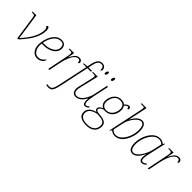

<svg xmlns="http://www.w3.org/2000/svg" viewBox="178 -2012 3493 3493"><g transform="rotate(45 1925.0 -265.0)"><path d="M102 -455Q98 -484 92.5 -497Q87 -510 75.5 -513Q64 -516 41 -516H19L24 -536H118L161 -240Q169 -190 177 -131.5Q185 -73 191 -25H194Q314 -157 365.5 -262Q417 -367 417 -443Q417 -490 407.5 -503Q398 -516 387 -516Q387 -530 394 -538Q401 -546 411 -546Q447 -546 447 -462Q447 -367 391 -255Q335 -143 204 -1L170 9Z M680 10Q637 10 600.5 -13Q564 -36 542.5 -81Q521 -126 521 -191Q521 -248 537 -310Q553 -372 584 -425.5Q615 -479 660.5 -512.5Q706 -546 766 -546Q819 -546 848 -517Q877 -488 877 -435Q877 -375 839 -331.5Q801 -288 737.5 -264.5Q674 -241 597 -241H552Q551 -236 550 -220Q549 -204 549 -191Q549 -112 586.5 -64.5Q624 -17 678 -17Q725 -17 760 -41Q795 -65 816 -100Q821 -97 821 -87Q821 -68 803.5 -45.5Q786 -23 754.5 -6.5Q723 10 680 10ZM587 -266Q660 -266 719.5 -286Q779 -306 814 -344Q849 -382 849 -437Q849 -475 830 -498Q811 -521 767 -521Q711 -521 667 -485Q623 -449 594.5 -390.5Q566 -332 555 -266Z M1049 -432Q1051 -441 1052.5 -453.5Q1054 -466 1054 -479Q1054 -503 1043.5 -509.5Q1033 -516 993 -516H971L976 -536H1091L1068 -405H1070Q1097 -465 1133 -505.5Q1169 -546 1220 -546Q1257 -546 1273.5 -527Q1290 -508 1290 -488Q1290 -475 1282.5 -466.5Q1275 -458 1263 -458Q1263 -492 1251 -506.5Q1239 -521 1216 -521Q1177 -521 1142 -483.5Q1107 -446 1080 -380Q1053 -314 1035 -228L989 0H961Z M1197 240Q1166 240 1142 232L1149 207Q1159 211 1172.5 213Q1186 215 1197 215Q1226 215 1245.5 202.5Q1265 190 1280 153Q1295 116 1310 43L1428 -511H1344L1348 -529L1433 -536L1449 -613Q1464 -686 1495.5 -728Q1527 -770 1583 -770Q1630 -770 1653 -744.5Q1676 -719 1676 -683Q1676 -670 1668 -661.5Q1660 -653 1649 -653Q1649 -703 1634.5 -724Q1620 -745 1582 -745Q1538 -745 1514 -710Q1490 -675 1477 -613L1461 -536H1551L1546 -511H1456L1338 43Q1321 123 1304 166Q1287 209 1262 224.5Q1237 240 1197 240Z M1908 10Q1877 10 1865.5 -18Q1854 -46 1854 -83Q1854 -91 1854.5 -102Q1855 -113 1858 -136H1856Q1816 -63 1771 -27Q1726 9 1670 9Q1618 9 1595.5 -24.5Q1573 -58 1573 -102Q1573 -127 1581.5 -163Q1590 -199 1597 -230L1638 -403Q1643 -427 1648.5 -453Q1654 -479 1654 -490Q1654 -507 1642.5 -511.5Q1631 -516 1595 -516H1573L1578 -536H1698L1625 -230Q1618 -198 1609.5 -160Q1601 -122 1601 -100Q1601 -60 1620 -38Q1639 -16 1673 -16Q1713 -16 1747 -40Q1781 -64 1807.5 -102.5Q1834 -141 1852.5 -185Q1871 -229 1879 -269L1935 -536H1963L1896 -221Q1886 -173 1882.5 -140Q1879 -107 1879 -83Q1879 -53 1887 -34Q1895 -15 1914 -15Q1929 -15 1944.5 -24Q1960 -33 1975 -48L1988 -30Q1974 -16 1954 -3Q1934 10 1908 10ZM1920 -658Q1913 -658 1908 -662Q1903 -666 1903 -677Q1903 -696 1911 -717Q1919 -738 1937 -738Q1954 -738 1954 -718Q1954 -697 1946.5 -677.5Q1939 -658 1920 -658ZM1759 -658Q1752 -658 1747 -662Q1742 -666 1742 -677Q1742 -696 1750 -717Q1758 -738 1776 -738Q1793 -738 1793 -718Q1793 -697 1785.5 -677.5Q1778 -658 1759 -658Z M2168 240Q2080 240 2025 206Q1970 172 1970 102Q1970 54 1994 20Q2018 -14 2056 -35Q2094 -56 2136 -65Q2117 -73 2105 -84Q2093 -95 2093 -117Q2093 -137 2109 -158.5Q2125 -180 2172 -199Q2144 -214 2123 -243.5Q2102 -273 2102 -319Q2102 -354 2113 -393Q2124 -432 2147 -467Q2170 -502 2207.5 -524Q2245 -546 2299 -546Q2326 -546 2351.5 -538.5Q2377 -531 2393 -515Q2419 -542 2438.5 -554Q2458 -566 2481 -566Q2498 -566 2508 -556Q2518 -546 2518 -531Q2518 -514 2510 -507.5Q2502 -501 2491 -501Q2491 -525 2485.5 -532.5Q2480 -540 2468 -540Q2454 -540 2439.5 -529Q2425 -518 2407 -498Q2417 -485 2425.5 -463.5Q2434 -442 2434 -407Q2434 -377 2424.5 -339Q2415 -301 2392 -266.5Q2369 -232 2329.5 -209.5Q2290 -187 2231 -187Q2224 -187 2215 -188Q2206 -189 2200 -190Q2118 -161 2118 -117Q2118 -101 2135.5 -90.5Q2153 -80 2173 -78L2247 -70Q2324 -61 2359 -31Q2394 -1 2394 55Q2394 101 2372.5 143.5Q2351 186 2301.5 213Q2252 240 2168 240ZM2234 -212Q2286 -212 2319.5 -233.5Q2353 -255 2372 -287Q2391 -319 2398.5 -352Q2406 -385 2406 -409Q2406 -467 2375.5 -494Q2345 -521 2297 -521Q2248 -521 2216 -500.5Q2184 -480 2165 -448Q2146 -416 2138 -381.5Q2130 -347 2130 -319Q2130 -267 2160.5 -239.5Q2191 -212 2234 -212ZM2167 215Q2242 215 2285.5 192Q2329 169 2347.5 132.5Q2366 96 2366 55Q2366 12 2336.5 -14Q2307 -40 2247 -45L2178 -52Q2092 -36 2045 0.5Q1998 37 1998 102Q1998 149 2038 182Q2078 215 2167 215Z M2674 10Q2641 10 2615 -3.5Q2589 -17 2573 -31L2551 3H2541L2680 -656Q2684 -676 2686.5 -694Q2689 -712 2689 -721Q2689 -733 2682.5 -736.5Q2676 -740 2648 -740H2602L2607 -760H2730L2675 -496Q2668 -463 2662 -438.5Q2656 -414 2651 -393H2655Q2678 -435 2706.5 -470Q2735 -505 2768.5 -525.5Q2802 -546 2839 -546Q2889 -546 2915.5 -500Q2942 -454 2942 -370Q2942 -307 2923.5 -240.5Q2905 -174 2870.5 -117Q2836 -60 2786.5 -25Q2737 10 2674 10ZM2672 -15Q2719 -15 2757.5 -38.5Q2796 -62 2825 -101Q2854 -140 2874 -187Q2894 -234 2904 -282Q2914 -330 2914 -370Q2914 -445 2893.5 -483Q2873 -521 2836 -521Q2803 -521 2769.5 -496.5Q2736 -472 2706.5 -433Q2677 -394 2655.5 -349.5Q2634 -305 2625 -265L2582 -61Q2598 -42 2620.5 -28.5Q2643 -15 2672 -15Z M3135 10Q3077 10 3050.5 -32.5Q3024 -75 3024 -163Q3024 -210 3035.5 -262.5Q3047 -315 3070 -365Q3093 -415 3126 -456Q3159 -497 3201.5 -521.5Q3244 -546 3296 -546Q3328 -546 3354.5 -535Q3381 -524 3398 -506L3420 -535H3430L3354 -200Q3347 -170 3341.5 -138.5Q3336 -107 3336 -83Q3336 -52 3345 -33.5Q3354 -15 3376 -15Q3406 -15 3447 -50L3460 -32Q3440 -13 3419 -1.5Q3398 10 3372 10Q3309 10 3309 -83Q3309 -101 3312.5 -121.5Q3316 -142 3320 -161H3316Q3269 -64 3222.5 -27Q3176 10 3135 10ZM3136 -15Q3166 -15 3198.5 -40Q3231 -65 3261.5 -108Q3292 -151 3315.5 -205Q3339 -259 3352 -317L3387 -477Q3373 -499 3348 -510Q3323 -521 3294 -521Q3248 -521 3210.5 -497Q3173 -473 3143.5 -433Q3114 -393 3093.5 -345.5Q3073 -298 3062.5 -250Q3052 -202 3052 -162Q3052 -80 3075.5 -47.5Q3099 -15 3136 -15Z M3609 -432Q3611 -441 3612.5 -453.5Q3614 -466 3614 -479Q3614 -503 3603.5 -509.5Q3593 -516 3553 -516H3531L3536 -536H3651L3628 -405H3630Q3657 -465 3693 -505.5Q3729 -546 3780 -546Q3817 -546 3833.5 -527Q3850 -508 3850 -488Q3850 -475 3842.5 -466.5Q3835 -458 3823 -458Q3823 -492 3811 -506.5Q3799 -521 3776 -521Q3737 -521 3702 -483.5Q3667 -446 3640 -380Q3613 -314 3595 -228L3549 0H3521Z"/></g></svg>

Font: Noto Serif Thin
Style: Italic
Weight: 100
Italic angle: -12°
Designer: Monotype Design Team
Foundry: Monotype Imaging Inc.
Version: Version 2.014; ttfautohint (v1.8.4.7-5d5b)